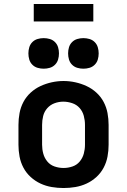

<svg xmlns="http://www.w3.org/2000/svg" viewBox="-20 -939 640 967"><path d="M300 8Q270 8 240.5 3Q211 -2 184 -14.5Q157 -27 134.5 -47.5Q112 -68 98 -94.5Q84 -121 78.5 -150.5Q73 -180 73 -210V-310Q73 -340 78.5 -369.5Q84 -399 98 -425.5Q112 -452 134.5 -472.5Q157 -493 184 -505.5Q211 -518 240.5 -524.5Q270 -531 300 -531Q330 -531 359.5 -524.5Q389 -518 416 -505.5Q443 -493 465.5 -472.5Q488 -452 502 -425.5Q516 -399 521.5 -369.5Q527 -340 527 -310V-210Q527 -180 521.5 -150.5Q516 -121 502 -94.5Q488 -68 465.5 -47.5Q443 -27 416 -14.5Q389 -2 359.5 3Q330 8 300 8ZM300 -93Q323 -93 345 -100.5Q367 -108 381.5 -125.5Q396 -143 402 -165Q408 -187 408 -210V-310Q408 -333 402 -355.5Q396 -378 381 -395Q366 -412 343.5 -419.5Q321 -427 299 -427Q276 -427 254.5 -419Q233 -411 218 -394Q203 -377 197.5 -355Q192 -333 192 -310V-210Q192 -187 198 -165Q204 -143 218.5 -125.5Q233 -108 255 -100.5Q277 -93 300 -93ZM400 -593Q384 -593 369 -597.5Q354 -602 343 -613Q332 -624 327.5 -639Q323 -654 323 -670Q323 -686 327.5 -701Q332 -716 343 -727Q354 -738 369 -742.5Q384 -747 400 -747Q416 -747 431 -742.5Q446 -738 457 -727Q468 -716 472.5 -701Q477 -686 477 -670Q477 -654 472.5 -639Q468 -624 457 -613Q446 -602 431 -597.5Q416 -593 400 -593ZM200 -593Q184 -593 169 -597.5Q154 -602 143 -613Q132 -624 127.5 -639Q123 -654 123 -670Q123 -686 127.5 -701Q132 -716 143 -727Q154 -738 169 -742.5Q184 -747 200 -747Q216 -747 231 -742.5Q246 -738 257 -727Q268 -716 272.5 -701Q277 -686 277 -670Q277 -654 272.5 -639Q268 -624 257 -613Q246 -602 231 -597.5Q216 -593 200 -593ZM150 -831V-919H450V-831Z"/></svg>

Font: Zed Sans Extended
Style: Bold
Weight: 700
Width: 7
Designer: Belleve Invis
Foundry: Belleve Invis
Version: Version 1.0.0; ttfautohint (v1.8.4)